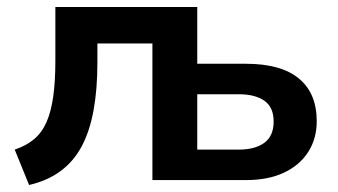

<svg xmlns="http://www.w3.org/2000/svg" viewBox="-20 -514 965 548"><path d="M63 14 22 -87Q55 -98 77.5 -117Q100 -136 113 -166Q126 -196 132 -239Q138 -282 138 -340V-494H543V-332H682Q782 -332 833 -290Q884 -248 884 -168Q884 -118 859.5 -80Q835 -42 790 -21Q745 0 682 0H415V-390H258V-336Q258 -259 247 -199Q236 -139 213 -96Q190 -53 152.5 -25.5Q115 2 63 14ZM543 -87H662Q708 -87 734.5 -106.5Q761 -126 761 -167Q761 -208 734.5 -226.5Q708 -245 662 -245H543Z"/></svg>

Font: Nunito Sans 10pt
Style: Bold
Weight: 700
Designer: Vernon Adams
Foundry: Vernon Adams
Version: Version 3.101;gftools[0.9.27]